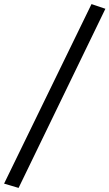

<svg xmlns="http://www.w3.org/2000/svg" viewBox="-63 -742 536 940"><path d="M28 178 -43 157 385 -722 453 -699Z"/></svg>

Font: EauTestInfant Semibold
Style: Italic
Weight: 600
Italic angle: -12°
Designer: Christian Thalmann (Catharsis Fonts)
Version: Version 0.001;PS 000.001;hotconv 1.0.88;makeotf.lib2.5.64775